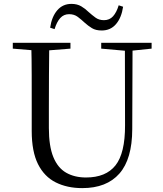

<svg xmlns="http://www.w3.org/2000/svg" viewBox="-20 -947 837 983"><path d="M236.7 -805.2Q244.9 -861.4 273.1 -894.3Q301.3 -927.1 345.6 -927.1Q374.9 -927.1 395.8 -914.8Q416.7 -902.4 432.9 -886.2Q451.1 -869.9 469 -856.8Q486.8 -843.7 512.4 -843.7Q540.7 -843.7 558.7 -863.5Q576.7 -883.4 587.7 -919.9L610.3 -912.5Q601.9 -856.1 573.9 -823.5Q545.9 -790.9 500.7 -790.9Q470.3 -790.9 450.7 -802.9Q431.1 -814.9 414.1 -830.3Q396.7 -846.6 378.3 -860.5Q360 -874.4 333.7 -874.4Q306.4 -874.4 288.4 -854.5Q270.4 -834.5 259.4 -797.8ZM401.2 16.1Q323.9 16.1 265.4 -13.2Q206.9 -42.4 174.6 -106.7Q142.4 -171.1 142.4 -276.5V-391Q142.4 -475.8 142.3 -560.2Q142.2 -644.6 140 -728H232.2Q231.2 -645.4 230.7 -561.2Q230.2 -477 230.2 -391V-291.5Q230.2 -198.9 253 -143.1Q275.8 -87.3 318.7 -62.8Q361.7 -38.3 420.2 -38.3Q522.2 -38.3 571.4 -100.5Q620.6 -162.6 620.2 -305.7L619.4 -728H658.7L657.1 -285.6Q656.7 -132.5 591.2 -58.2Q525.7 16.1 401.2 16.1ZM45.5 -698V-728H340.7V-698L201.1 -686.9H179.8ZM498.2 -698V-728H756.2V-698L647.1 -686.7H626.2Z"/></svg>

Font: Noto Serif SC
Style: Regular
Weight: 200
Designer: Ryoko NISHIZUKA 西塚涼子 (kana & ideographs); Frank Grießhammer (Latin, Greek & Cyrillic); Wenlong ZHANG 张文龙 (bopomofo); San
Foundry: Adobe
Version: Version 2.001;hotconv 1.1.0;makeotfexe 2.6.0